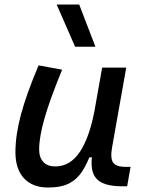

<svg xmlns="http://www.w3.org/2000/svg" viewBox="-20 -815 626 845"><path d="M191.4 10.3Q123 10.3 85.4 -30.5Q47.9 -71.3 47.9 -145Q47.9 -219.7 72 -310.3Q96.2 -400.9 149.9 -527.3L253.4 -508.3Q200.2 -378.9 176.3 -295.7Q152.3 -212.4 152.3 -157.2Q152.3 -121.6 170.9 -102.1Q189.5 -82.5 223.1 -82.5Q288.1 -82.5 330.6 -145.3Q373 -208 395.5 -325.7L386.7 -122.6H354.5L382.3 -146Q365.2 -98.1 343.3 -63Q321.3 -27.8 285.9 -8.8Q250.5 10.3 191.4 10.3ZM516.6 4.9Q463.9 4.9 432.6 -9Q401.4 -22.9 390.1 -52.7Q378.9 -82.5 385.3 -129.9L379.4 -234.9L429.7 -517.6H535.6L473.1 -165.5Q464.8 -118.7 477.8 -99.6Q490.7 -80.6 533.7 -80.6H554.7L539.6 4.9ZM310.5 -609.4 229.5 -794.9H328.6L399.9 -609.4Z"/></svg>

Font: Cascadia Code
Style: Italic
Weight: 400
Italic angle: -10°
Designer: Aaron Bell
Foundry: Saja Typeworks
Version: Version 2407.024